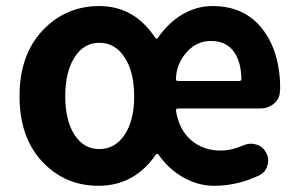

<svg xmlns="http://www.w3.org/2000/svg" viewBox="-20 -594 978 628"><path d="M301.8 13.7Q192.4 13.7 118.2 -65.4Q43.9 -144.5 43.9 -279.3Q43.9 -414.1 119.1 -494.1Q194.3 -574.2 304.7 -574.2Q419.9 -574.2 488.3 -469.7Q489.3 -467.8 491.7 -467.8Q494.1 -467.8 496.1 -469.7Q530.3 -519.5 576.7 -546.9Q623 -574.2 674.8 -574.2Q780.3 -574.2 838.4 -499Q896.5 -423.8 896.5 -302.7Q896.5 -299.8 895.5 -295.9Q895.5 -271.5 876.5 -255.4Q857.4 -239.3 832 -239.3H562.5Q554.7 -239.3 555.7 -231.4Q565.4 -169.9 605 -135.7Q644.5 -101.6 701.2 -101.6Q738.3 -101.6 777.3 -119.1Q789.1 -124 801.8 -124Q809.6 -124 818.4 -121.1Q839.8 -115.2 849.6 -95.7Q857.4 -83 857.4 -69.3Q857.4 -61.5 854.5 -52.7Q848.6 -30.3 828.1 -20.5Q755.9 13.7 680.7 13.7Q627.9 13.7 579.6 -13.7Q531.2 -41 498 -88.9Q497.1 -90.8 494.1 -90.8Q491.2 -90.8 490.2 -88.9Q419.9 13.7 301.8 13.7ZM304.7 -106.4Q356.4 -106.4 387.7 -153.3Q418.9 -200.2 418.9 -279.3Q418.9 -358.4 387.7 -406.2Q356.4 -454.1 304.7 -454.1Q253.9 -454.1 223.6 -406.2Q193.4 -358.4 193.4 -279.3Q193.4 -200.2 223.6 -153.3Q253.9 -106.4 304.7 -106.4ZM555.7 -335Q555.7 -329.1 562.5 -329.1H762.7Q769.5 -329.1 769.5 -335.9Q769.5 -335.9 769.5 -335.9Q768.6 -394.5 743.2 -427.2Q717.8 -460 669.9 -460Q626 -460 594.7 -427.7Q555.7 -386.7 555.7 -335Z"/></svg>

Font: Gen Jyuu Gothic Bold
Style: Bold
Weight: 700
Designer: [Source Han Sans]
Ryoko NISHIZUKA  (kana & ideographs); Paul D. Hunt (Latin, Greek & Cyrillic); Wenlong ZHANG  (bopomofo
Version: Version 1.002.20150607